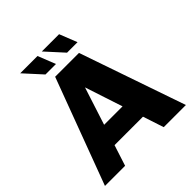

<svg xmlns="http://www.w3.org/2000/svg" viewBox="-219 -984 1139 1139"><g transform="rotate(-45 351.0 -414.5)"><path d="M11 0 260 -667H460L690 0H504L295 -636L388 -644L180 0ZM159 -131 193 -260H491L508 -131ZM229 -717 128 -828H273L317 -717ZM411 -718 310 -829H455L499 -718Z"/></g></svg>

Font: Maven Pro ExtraBold
Style: Regular
Weight: 800
Designer: Joe Prince
Foundry: Joe Prince
Version: Version 2.100